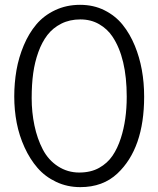

<svg xmlns="http://www.w3.org/2000/svg" viewBox="-20 -768 657 796"><path d="M539.1 -578.1Q577.6 -484.4 577.6 -367.2Q577.6 -152.8 466.8 -48.8Q406.7 7.8 313 7.8Q258.8 7.8 212.9 -13.9Q167 -35.6 135.5 -72Q104 -108.4 81.8 -157Q59.6 -205.6 49.3 -258.5Q39.1 -311.5 39.1 -367.7Q39.1 -423.8 48.3 -477.1Q57.6 -530.3 78.6 -580.1Q99.6 -629.9 130.6 -666.7Q161.6 -703.6 208.5 -725.8Q255.4 -748 311.8 -748Q368.2 -748 413.3 -725.3Q458.5 -702.6 488.5 -665.3Q518.6 -627.9 539.1 -578.1ZM481 -195.3Q505.4 -270.5 505.4 -367.2Q505.4 -527.8 446.3 -616.2Q425.3 -647.9 391.1 -667.7Q356.9 -687.5 313 -687.5Q269 -687.5 234.1 -669.9Q199.2 -652.3 176.5 -622.8Q153.8 -593.3 138.9 -551.8Q124 -510.3 117.7 -464.6Q111.3 -418.9 111.3 -360.8Q111.3 -302.7 122.8 -247.8Q134.3 -192.9 157.5 -148.4Q180.7 -104 220.5 -78.4Q260.3 -52.7 308.3 -52.7Q356.4 -52.7 390.9 -72Q425.3 -91.3 446.3 -122.1Q467.3 -152.8 481 -195.3Z"/></svg>

Font: News Cycle
Style: Regular
Weight: 500
Version: Version 0.5.2